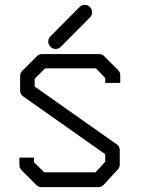

<svg xmlns="http://www.w3.org/2000/svg" viewBox="-20 -820 580 792"><path d="M414 -498 376 -538H166L123 -495V-463L461 -225Q474 -216.5 474 -200V-141Q474 -130.5 466 -121L409 -59Q398 -48 387 -48H151Q139 -48 130 -57L69 -118Q60 -127 60 -139V-170H120V-151L163 -109H374L414 -153V-184L76 -422Q63 -430.5 63 -447V-507Q63 -519 72 -528L133 -589Q141 -597 154 -597H388Q401 -597 409 -589L467 -531Q476 -522 476 -510V-478H414ZM179 -648Q179 -661 188 -670L308 -791Q317 -800 329 -800Q342 -800 351 -791Q360 -782 360 -769Q360 -757 351 -748L231 -627Q222 -618 209 -618Q197 -618 188 -627Q179 -636 179 -648Z"/></svg>

Font: 3270 Nerd Font
Style: Regular
Weight: 400
Monospace: yes
Version: Version 3.0.1;Nerd Fonts 3.3.0